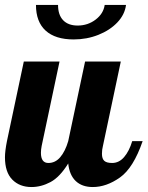

<svg xmlns="http://www.w3.org/2000/svg" viewBox="-28 -748 595 774"><path d="M156 -624.5C182 -600.8 219.7 -589 269 -589C304.3 -589 337.5 -595.2 368.5 -607.5C399.5 -619.8 425 -636.5 445 -657.5C465 -678.5 476.7 -702 480 -728H394C390.7 -704.7 378.5 -685 357.5 -669C336.5 -653 312.3 -645 285 -645C259.7 -645 240.2 -652.2 226.5 -666.5C212.8 -680.8 206 -701.3 206 -728H117C117 -682.7 130 -648.2 156 -624.5ZM21.5 -24C41.2 -4 67 6 99 6C125 6 150.5 -0.7 175.5 -14C200.5 -27.3 224.3 -52.3 247 -89C250.3 -57.7 260.5 -34 277.5 -18C294.5 -2 317.3 6 346 6C382.7 6 419.2 -6.8 455.5 -32.5C491.8 -58.2 522.3 -107 547 -179H505C497 -152.3 486.2 -131 472.5 -115C458.8 -99 442.7 -91 424 -91C409.3 -91 398.8 -93.8 392.5 -99.5C386.2 -105.2 383 -114.7 383 -128C383 -139.3 384.3 -150 387 -160L459 -500H315L247 -179C239 -151.7 228.3 -130.2 215 -114.5C201.7 -98.8 185.7 -91 167 -91C147 -91 137 -104.7 137 -132C137 -140.7 138 -150 140 -160L212 -500H68L0 -179C-5.3 -152.3 -8 -130.7 -8 -114C-8 -74 1.8 -44 21.5 -24Z"/></svg>

Font: DonutKreme
Style: Regular
Weight: 400
Designer: Impallari Type
Foundry: Impallari Type
Version: Version 2.100